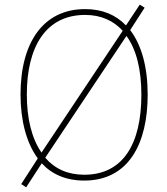

<svg xmlns="http://www.w3.org/2000/svg" viewBox="-20 -764 715 823"><path d="M613 -358C613 -476 587 -571 538 -635L600 -731L579 -744L520 -655C477 -700 419 -725 345 -725C167 -725 68 -584 68 -359C68 -250 92 -153 142 -85L71 25L92 39L159 -64C202 -17 263 10 341 10C533 10 613 -151 613 -358ZM95 -359C95 -563 176 -700 345 -700C412 -700 466 -676 506 -632L158 -110C116 -170 95 -256 95 -359ZM586 -358C586 -148 508 -15 341 -15C270 -15 214 -41 174 -88L522 -610C564 -553 586 -467 586 -358Z"/></svg>

Font: Noto Sans Lao SemiCondensed Thin
Style: Regular
Weight: 100
Width: 4
Designer: Monotype Design Team
Foundry: Monotype Imaging Inc.
Version: Version 2.003